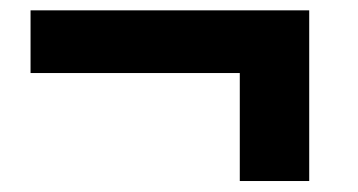

<svg xmlns="http://www.w3.org/2000/svg" viewBox="-20 -416 675 362"><path d="M432.1 -74.7V-278.3H37.6V-396.5H563V-74.7Z"/></svg>

Font: Schibsted Grotesk
Style: Bold
Weight: 700
Designer: Bakken & Baeck AS, Henrik Kongsvoll
Foundry: Schibsted ASA
Version: Version 1.100;gftools[0.9.25]